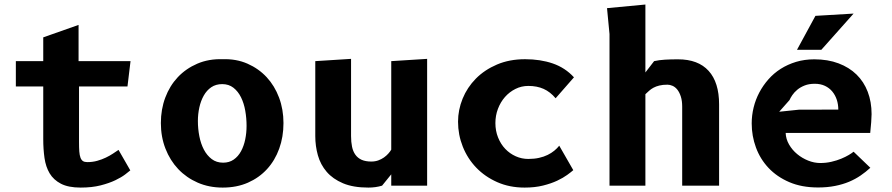

<svg xmlns="http://www.w3.org/2000/svg" viewBox="-20 -820 3940 848"><path d="M329 -194Q329 -168.5 330.2 -151.2Q331.5 -134 335.5 -123.5Q339.5 -113 346.5 -108.5Q353.5 -104 365.5 -104Q389 -104 409.5 -109.8Q430 -115.5 447.2 -123.8Q464.5 -132 478.8 -141.5Q493 -151 503.5 -158L555.5 -67.5Q549 -62 532.8 -49.5Q516.5 -37 489.5 -24Q462.5 -11 424.2 -1.2Q386 8.5 336 8.5Q282 8.5 249.2 -8.5Q216.5 -25.5 199.2 -54.5Q182 -83.5 176.5 -122.5Q171 -161.5 171 -205V-438H50V-550H171V-655L327 -710V-550H556.5L543 -438H329Z M963.5 8.5Q903.5 8.5 853.5 -13.2Q803.5 -35 767.2 -73.2Q731 -111.5 710.8 -163.5Q690.5 -215.5 690.5 -276.5Q690.5 -337 710 -389Q729.5 -441 765.2 -479Q801 -517 851.5 -538.8Q902 -560.5 963.5 -558.5Q1023.5 -560.5 1073 -538.8Q1122.5 -517 1157.8 -479Q1193 -441 1212.5 -389Q1232 -337 1232 -276.5Q1232 -215.5 1213.2 -163.5Q1194.5 -111.5 1159.5 -73.2Q1124.5 -35 1075 -13.2Q1025.5 8.5 963.5 8.5ZM1069 -264Q1069 -298 1063.2 -331Q1057.5 -364 1044.5 -390.2Q1031.5 -416.5 1011 -432.5Q990.5 -448.5 961.5 -448.5Q933.5 -448.5 913.2 -434.8Q893 -421 880 -398Q867 -375 860.5 -345.8Q854 -316.5 854 -285.5Q854 -251 860.5 -218Q867 -185 880.5 -159.2Q894 -133.5 915 -117.5Q936 -101.5 965.5 -101.5Q992.5 -101.5 1012.2 -115.2Q1032 -129 1044.5 -152Q1057 -175 1063 -204Q1069 -233 1069 -264Z M1708 -550 1866.5 -560V0H1708V-50L1667.5 0Q1639.5 8.5 1607 8.5Q1540 8.5 1495 -10.5Q1450 -29.5 1422.8 -61.2Q1395.5 -93 1384 -134Q1372.5 -175 1372.5 -219V-550L1530.5 -560V-219Q1530.5 -193 1534.8 -172.2Q1539 -151.5 1549.5 -136.8Q1560 -122 1577.2 -114.2Q1594.5 -106.5 1620 -106.5Q1636.5 -106.5 1650.5 -111.5Q1664.5 -116.5 1675.8 -124.5Q1687 -132.5 1695 -141.5Q1703 -150.5 1708 -159Z M2434 -386Q2410 -414.5 2380.8 -427.5Q2351.5 -440.5 2313.5 -440.5Q2283 -440.5 2256.5 -427.2Q2230 -414 2210.2 -391.5Q2190.5 -369 2179.2 -339.2Q2168 -309.5 2168 -276.5Q2168 -242 2179.8 -212.8Q2191.5 -183.5 2211.5 -162.5Q2231.5 -141.5 2257.8 -129.8Q2284 -118 2313.5 -118Q2339.5 -118 2360.8 -122.8Q2382 -127.5 2398.8 -135.8Q2415.5 -144 2428.2 -154.5Q2441 -165 2450 -176.5L2512 -68.5Q2503 -60.5 2485.2 -47.5Q2467.5 -34.5 2441 -22Q2414.5 -9.5 2378.5 -0.5Q2342.5 8.5 2297 8.5Q2230.5 8.5 2176.2 -15.5Q2122 -39.5 2083.5 -79.5Q2045 -119.5 2024 -172.2Q2003 -225 2003 -282.5Q2003 -334.5 2023.2 -384.2Q2043.5 -434 2081.8 -472.8Q2120 -511.5 2175 -535Q2230 -558.5 2299 -558.5Q2366.5 -558.5 2421.2 -539.8Q2476 -521 2515 -478.5Z M2830.5 0H2672V-669.5L2661 -784L2830.5 -800V-500L2869 -550Q2891.5 -555 2917 -556.5Q2942.5 -558 2974.5 -558Q3063.5 -558 3109.8 -507Q3156 -456 3156 -359V0H2993V-349Q2993 -375 2987 -393.5Q2981 -412 2971.8 -423.8Q2962.5 -435.5 2950.8 -440.8Q2939 -446 2928 -446Q2907 -446 2892 -442.2Q2877 -438.5 2866 -432.5Q2855 -426.5 2846.8 -419Q2838.5 -411.5 2830.5 -404Z M3824 -79Q3804 -60.5 3781 -44.8Q3758 -29 3730 -17.2Q3702 -5.5 3668 1.2Q3634 8 3593 8Q3521 8 3466.2 -15.5Q3411.5 -39 3374.5 -78.2Q3337.5 -117.5 3318.8 -168.5Q3300 -219.5 3300 -275Q3300 -310.5 3308.5 -345.2Q3317 -380 3333.5 -411.2Q3350 -442.5 3373.8 -469.5Q3397.5 -496.5 3428.2 -516Q3459 -535.5 3496.2 -546.8Q3533.5 -558 3576.5 -558Q3636.5 -558 3683.5 -540.2Q3730.5 -522.5 3763 -490.8Q3795.5 -459 3812.5 -414.5Q3829.5 -370 3829.5 -316Q3829.5 -302.5 3827.8 -280.5Q3826 -258.5 3823.5 -233H3450Q3451 -206 3465 -181.8Q3479 -157.5 3500.8 -139.5Q3522.5 -121.5 3549.2 -110.8Q3576 -100 3603 -100Q3628.5 -100 3652.2 -105.5Q3676 -111 3695.2 -119Q3714.5 -127 3728.8 -135.5Q3743 -144 3750 -150ZM3682.5 -336Q3682.5 -359 3675.8 -379.5Q3669 -400 3656 -415.8Q3643 -431.5 3623.5 -440.8Q3604 -450 3578.5 -450Q3553 -450 3534 -442.5Q3515 -435 3501.5 -423.8Q3488 -412.5 3479.5 -400Q3471 -387.5 3467 -378L3421.5 -326.5L3508 -335.5ZM3581.5 -750 3750 -760 3607.5 -600H3500Z"/></svg>

Font: B612 Mono
Style: Bold
Weight: 700
Version: Version 1.005